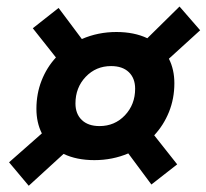

<svg xmlns="http://www.w3.org/2000/svg" viewBox="-20 -642 645 600"><path d="M274.9 -141.6Q219.2 -141.6 178.7 -161.1L69.8 -61.5L8.3 -134.8L110.8 -225.1Q93.8 -258.8 93.8 -301.8Q93.8 -349.1 109.9 -390.1Q126 -431.2 154.8 -462.4L82.5 -553.7L163.1 -617.2L235.8 -520Q286.1 -542 343.8 -542Q399.4 -542 440.4 -522.5L541 -621.6L605.5 -547.4L507.8 -458.5Q524.9 -424.8 524.9 -381.8Q524.9 -334 508.1 -292.2Q491.2 -250.5 461.9 -219.2L533.7 -128.4L453.1 -65.4L380.9 -162.6Q331.5 -141.6 274.9 -141.6ZM291 -248Q338.4 -248 370.4 -281.7Q402.3 -315.4 402.3 -364.7Q402.3 -397.5 382.6 -416.5Q362.8 -435.5 327.1 -435.5Q279.8 -435.5 247.8 -401.9Q215.8 -368.2 215.8 -318.8Q215.8 -286.1 235.6 -267.1Q255.4 -248 291 -248Z"/></svg>

Font: Cascadia Code NF SemiBold
Style: Italic
Weight: 600
Italic angle: -10°
Monospace: yes
Designer: Aaron Bell
Foundry: Saja Typeworks
Version: Version 2404.023; ttfautohint (v1.8.4)